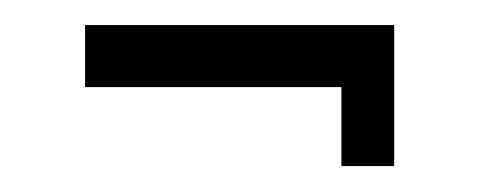

<svg xmlns="http://www.w3.org/2000/svg" viewBox="-20 -362 377 151"><path d="M46.9 -342.3H290V-231.4H248.5V-293.5H46.9Z"/></svg>

Font: UnifrakturCook
Style: Bold
Weight: 700
Designer: j. 'mach' wust
Version: Version 2011-09-01